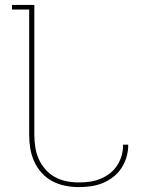

<svg xmlns="http://www.w3.org/2000/svg" viewBox="-20 -755 640 783"><path d="M301 8Q274 8 246 2.5Q218 -3 193.5 -16Q169 -29 150 -50Q131 -71 119.5 -96.5Q108 -122 103.5 -149.5Q99 -177 99 -205V-716H29V-735H120V-205Q120 -180 124 -154.5Q128 -129 138 -106.5Q148 -84 165 -64.5Q182 -45 204 -33Q226 -21 251 -16Q276 -11 301 -11Q324 -11 346 -14Q368 -17 389 -25.5Q410 -34 427.5 -47.5Q445 -61 457.5 -80Q470 -99 476 -120.5Q482 -142 482 -164V-165H503V-164Q503 -139 496 -115Q489 -91 475.5 -70Q462 -49 442 -33.5Q422 -18 399 -8.5Q376 1 351 4.5Q326 8 301 8Z"/></svg>

Font: Iosevka Thin Extended
Style: Regular
Weight: 100
Width: 7
Monospace: yes
Designer: Belleve Invis
Foundry: Belleve Invis
Version: Version 32.5.0; ttfautohint (v1.8.4)